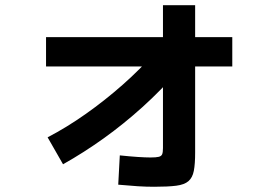

<svg xmlns="http://www.w3.org/2000/svg" viewBox="-20 -667 1040 734"><path d="M162 -142Q235 -180 308 -231.5Q381 -283 449 -343Q517 -403 574 -468L662 -398Q597 -323 525 -258Q453 -193 377 -138.5Q301 -84 221 -39ZM569 47Q539 47 507 45Q475 43 432 39L438 -73Q476 -69 506 -67Q536 -65 555 -65Q577 -65 587 -67.5Q597 -70 600 -77.5Q603 -85 603 -101V-647H726V-84Q726 -40 721 -14Q716 12 700.5 25.5Q685 39 653.5 43Q622 47 569 47ZM156 -413V-525H868V-413Z"/></svg>

Font: M PLUS 2
Style: Bold
Weight: 700
Designer: Coji Morishita
Foundry: UNDERFOREST DESIGN
Version: Version 1.001